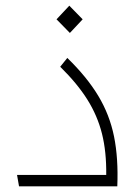

<svg xmlns="http://www.w3.org/2000/svg" viewBox="-20 -656 494 676"><path d="M47 0 40 -40H354Q355 -122 339 -185.5Q323 -249 287.5 -305.5Q252 -362 192 -421L217 -452Q286 -385 326 -318.5Q366 -252 381.5 -175.5Q397 -99 393 0ZM226 -540 179 -588 224 -636 271 -588Z"/></svg>

Font: Readex Pro Light
Style: Regular
Weight: 300
Designer: Bonnie Shaver-Troup, Thomas Jockin
Foundry: Lexend
Version: Version 1.200; ttfautohint (v1.8.3)